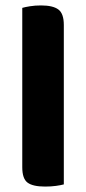

<svg xmlns="http://www.w3.org/2000/svg" viewBox="-20 -680 317 707"><path d="M146 7Q101 7 81.5 -7.5Q62 -22 62 -64V-651Q72 -654 90.5 -657Q109 -660 131 -660Q175 -660 195 -645Q215 -630 215 -588V-1Q204 2 186 4.5Q168 7 146 7Z"/></svg>

Font: Baloo Thambi 2
Style: Bold
Weight: 700
Designer: Aadarsh Rajan and Ek Type
Foundry: Ek Type
Version: Version 1.640;hotconv 1.0.111;makeotfexe 2.5.65597; ttfautoh